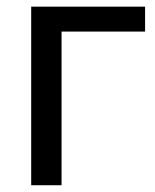

<svg xmlns="http://www.w3.org/2000/svg" viewBox="-20 -548 460 568"><path d="M409.2 -528.3H72.3V0H162.1V-454.6H409.2Z"/></svg>

Font: Bert Sans
Style: Regular
Weight: 400
Designer: Christian Robertson (Google), Cristiano Sobral
Foundry: Google, Cristiano Sobral
Version: Version 3.101